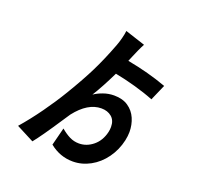

<svg xmlns="http://www.w3.org/2000/svg" viewBox="-155 -1014 1310 1269"><g transform="rotate(20 500.0 -379.0)"><path d="M770 -224Q770 -197 763 -164Q747 -92 705.5 -34.5Q664 23 605.5 55Q547 87 483 87Q393 87 320 28L352 -97Q385 -69 415.5 -54Q446 -39 481 -39Q535 -39 580 -76Q625 -113 640 -178Q644 -195 644 -214Q644 -260 615.5 -284Q587 -308 543 -308Q448 -308 363 -199L327 -145Q235 -5 188 53L64 -11Q125 -81 185.5 -165.5Q246 -250 294 -330Q365 -448 408 -535Q451 -622 494 -735Q503 -758 511.5 -790.5Q520 -823 522 -845L663 -799Q651 -777 639 -750.5Q627 -724 618 -702L602 -664Q753 -636 881 -589L832 -477Q772 -501 697 -522Q622 -543 554 -556Q499 -443 455 -373Q481 -391 517.5 -404Q554 -417 593 -417Q653 -417 692.5 -390Q732 -363 751 -319Q770 -275 770 -224Z"/></g></svg>

Font: Sinter Bold
Style: Regular
Weight: 700
Foundry: Adobe & rsms
Version: Version 1.000